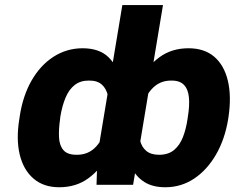

<svg xmlns="http://www.w3.org/2000/svg" viewBox="-20 -748 1003 777"><path d="M904.8 -275.4 903.3 -265.6Q890.1 -184.6 854.2 -122.6Q818.4 -60.5 765.9 -25.4Q713.4 9.8 648.9 9.8Q597.7 9.8 564.2 -11.5Q530.8 -32.7 512 -70.3Q493.2 -107.9 486.1 -157.2Q479 -206.5 480.5 -262.7L481.9 -271.5Q505.4 -351.6 540 -415.3Q574.7 -479 624.5 -515.9Q674.3 -552.7 742.7 -552.7Q807.1 -552.7 847.2 -518.3Q887.2 -483.9 902.1 -421.4Q917 -358.9 904.8 -275.4ZM738.8 -265.6 740.2 -275.4Q747.6 -319.8 744.6 -353Q741.7 -386.2 724.6 -404.3Q707.5 -422.4 672.9 -421.9Q625 -422.4 592.8 -386.2Q560.5 -350.1 548.3 -284.2L543 -251Q539.6 -210.9 546.4 -181.6Q553.2 -152.3 572.3 -137Q591.3 -121.6 623.5 -121.6Q661.1 -121.6 684.3 -140.9Q707.5 -160.2 720.2 -192.9Q732.9 -225.6 738.8 -265.6ZM374.5 -122.1 475.1 -727.5H639.6L518.6 0H370.6ZM58.1 -265.6 59.6 -275.4Q71.8 -358.9 107.4 -421.4Q143.1 -483.9 196.5 -518.3Q250 -552.7 314.5 -552.7Q382.3 -552.7 419.7 -515.9Q457 -479 470.5 -415.3Q483.9 -351.6 481.4 -271.5L479 -262.7Q457 -188 422.6 -126Q388.2 -64 338.4 -27.1Q288.6 9.8 219.7 9.8Q156.2 9.8 115.5 -25.4Q74.7 -60.5 59.8 -122.6Q44.9 -184.6 58.1 -265.6ZM224.1 -275.4 223.1 -265.6Q217.3 -225.6 218.8 -192.9Q220.2 -160.2 236.3 -140.9Q252.4 -121.6 290 -121.6Q338.4 -121.1 369.6 -155.5Q400.9 -189.9 413.6 -251L418.9 -284.2Q423.8 -328.1 417.2 -358.9Q410.6 -389.6 391.8 -406Q373 -422.4 340.3 -421.9Q306.2 -422.4 282.7 -404.3Q259.3 -386.2 245.4 -353Q231.4 -319.8 224.1 -275.4Z"/></svg>

Font: Inter 17pt ExtraBold
Style: Italic
Weight: 800
Italic angle: -9.3988°
Version: Version 4.001;git-66647c0bb